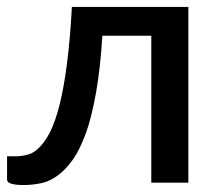

<svg xmlns="http://www.w3.org/2000/svg" viewBox="-20 -530 632 557"><path d="M526.4 -509.8V0H418.9V-426.3H276.9Q271.5 -335.4 258.8 -262.2Q245.6 -189 229.5 -144.5Q210.9 -94.2 191.4 -66.9Q170.4 -37.6 147 -20.5Q123.5 -3.4 99.1 1.5Q73.2 6.8 48.8 6.8Q0.5 6.8 0.5 -8.8V-76.7H28.3Q43.9 -76.7 62.5 -82Q79.6 -86.9 95.7 -104Q111.8 -120.1 126.5 -149.4Q141.6 -181.2 153.3 -227.5Q166 -280.3 174.3 -345.2Q183.6 -417.5 188.5 -509.8Z"/></svg>

Font: Lato-SemiBold
Style: Regular
Weight: 500
Designer: Lukasz Dziedzic with Adam Twardoch and Botio Nikoltchev
Foundry: tyPoland Lukasz Dziedzic
Version: ""